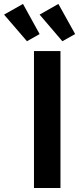

<svg xmlns="http://www.w3.org/2000/svg" viewBox="-103 -944 397 964"><path d="M67.6 0H200.6V-687.7H67.6ZM274.3 -773 190.1 -924.3 95.9 -870.6 210.1 -737ZM95.9 -773 12.4 -924.3 -82.6 -870.6 32.4 -737Z"/></svg>

Font: Secuela Black
Style: Regular
Weight: 900
Designer: Fernando Haro
Foundry: deFharo
Version: Version 1.704